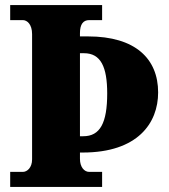

<svg xmlns="http://www.w3.org/2000/svg" viewBox="-20 -734 663 754"><path d="M20 0H381V-59H330C311 -59 294 -78 294 -110V-135H305C520 -135 601 -250 601 -371C601 -503 512 -591 326 -591H294V-604C294 -639 307 -655 330 -655H381V-714H20V-655H70C86 -655 106 -639 106 -600V-108C106 -75 86 -59 70 -59H20ZM307 -199H294V-525H310C376 -525 401 -471 401 -367C401 -251 373 -199 307 -199Z"/></svg>

Font: Noto Serif Devanagari SemiCondensed Black
Style: Regular
Weight: 900
Width: 4
Designer: Universal Thirst, Indian Type Foundry and the Monotype Design Team
Foundry: Monotype Imaging Inc.
Version: Version 2.004